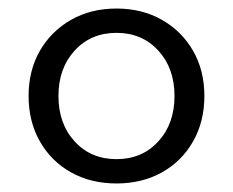

<svg xmlns="http://www.w3.org/2000/svg" viewBox="-20 -735 546 450"><path d="M253 -305Q193 -305 146.5 -331Q100 -357 73.5 -403.5Q47 -450 47 -510Q47 -570 73.5 -616Q100 -662 146.5 -688.5Q193 -715 253 -715Q313 -715 359.5 -688.5Q406 -662 432.5 -616Q459 -570 459 -510Q459 -450 432.5 -403.5Q406 -357 359.5 -331Q313 -305 253 -305ZM253 -362Q313 -362 351 -403.5Q389 -445 389 -510Q389 -575 351 -616.5Q313 -658 253 -658Q193 -658 155 -616.5Q117 -575 117 -510Q117 -445 155 -403.5Q193 -362 253 -362Z"/></svg>

Font: Wix Madefor Display
Style: Regular
Weight: 400
Designer: Dalton Maag Ltd
Foundry: Dalton Maag Ltd
Version: Version 3.100